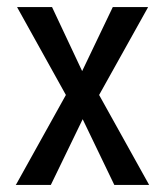

<svg xmlns="http://www.w3.org/2000/svg" viewBox="-20 -522 468 542"><path d="M127.4 -501 211.9 -321.3 297.9 -501 298.3 -502H299.8H394.5H397.9L396.5 -499L259.8 -253.9L399.4 -2.9L400.9 0H397.9H303.7H302.7L302.2 -1L213.4 -185.5L124 -1L123.5 0H122.6H27.8H24.4L26.4 -2.9L166 -253.9L29.8 -499L28.3 -502H31.2H125.5H127Z"/></svg>

Font: MAUL Condensed
Style: Condensed Regular
Weight: 400
Designer: MAUL
Version: Version 1.0; 2020; ttfautohint (v1.8.3)